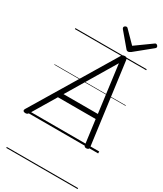

<svg xmlns="http://www.w3.org/2000/svg" viewBox="-385 -1252 1486 1749"><g transform="rotate(30 358.0 -377.0)"><path d="M-10 14Q-26 13 -31.5 4.5Q-37 -4 -28 -19L482 -868Q489 -880 496.5 -885Q504 -890 519 -890Q532 -890 538 -884.5Q544 -879 546 -864L659 -14Q661 -1 655 6Q649 13 634 14Q620 14 614.5 9Q609 4 607 -10L574 -260H177L27 -9Q18 5 11 9.5Q4 14 -10 14ZM207 -310H568L503 -806ZM708 -1129Q716 -1129 723 -1121.5Q730 -1114 730 -1107Q730 -1102 728.5 -1098.5Q727 -1095 722 -1091L551 -952Q542 -946 535.5 -942.5Q529 -939 521 -939Q513 -939 507.5 -942.5Q502 -946 497 -953L379 -1093Q376 -1097 374.5 -1101Q373 -1105 373 -1108Q373 -1117 381.5 -1123Q390 -1129 397 -1129Q404 -1129 407.5 -1126Q411 -1123 415 -1119L528 -1004L688 -1119Q695 -1124 698.5 -1126.5Q702 -1129 708 -1129ZM0 365H750V375H0ZM0 -20H750V0H0ZM0 -505H750V-500H0ZM0 -885H750V-875H0Z"/></g></svg>

Font: Playwrite IS Guides
Style: Regular
Weight: 400
Designer: Veronika Burian, José Scaglione
Foundry: TypeTogether
Version: Version 1.003